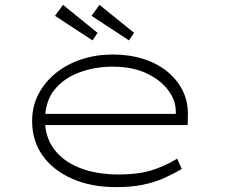

<svg xmlns="http://www.w3.org/2000/svg" viewBox="-20 -759 925 789"><path d="M457 10Q355 10 276.5 -24.5Q198 -59 155 -120Q112 -181 112 -261Q112 -323 138.5 -373Q165 -423 210.5 -459.5Q256 -496 316 -515.5Q376 -535 443 -535Q511 -535 568.5 -517Q626 -499 667.5 -465Q709 -431 731.5 -385Q754 -339 752 -282L751 -245H156V-291H724L703 -283L702 -307Q701 -349 670 -390Q639 -431 581.5 -458Q524 -485 442 -485Q371 -485 307.5 -462Q244 -439 204.5 -391Q165 -343 165 -264Q165 -197 201.5 -147Q238 -97 306.5 -69.5Q375 -42 469 -42Q545 -42 600.5 -58.5Q656 -75 708 -107L727 -65Q694 -45 655 -27.5Q616 -10 568 0Q520 10 457 10ZM510 -593 356 -694 389 -739 531 -624ZM360 -593 206 -694 239 -739 381 -624Z"/></svg>

Font: Lexend Zetta ExtraLight
Style: Regular
Weight: 250
Version: Version 1.007